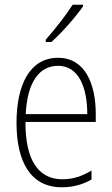

<svg xmlns="http://www.w3.org/2000/svg" viewBox="-20 -784 475 814"><path d="M332 -757V-764H288C257 -716 217 -665 174 -616V-606H198C241 -644 300 -711 332 -757ZM226 -539C108 -539 50 -427 50 -263C50 -98 110 10 242 10C291 10 331 -2 368 -23V-61C324 -35 288 -24 244 -24C140 -24 87 -110 88 -267H386V-300C386 -428 341 -539 226 -539ZM226 -505C313 -505 350 -415 350 -300H89C96 -437 147 -505 226 -505Z"/></svg>

Font: Noto Sans Arabic UI Cn XLt
Style: Regular
Weight: 200
Width: 3
Designer: Monotype Design Team, Nadine Chahine and Nizar Qandah
Foundry: Monotype Imaging Inc.
Version: Version 2.010